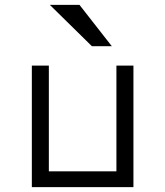

<svg xmlns="http://www.w3.org/2000/svg" viewBox="-20 -770 680 790"><path d="M529 -500H459V-65H181V-500H111V0H529ZM185 -750 358 -580H440L307 -750Z"/></svg>

Font: altertype_V2
Style: Regular
Weight: 400
Designer: Simon Renaud
Version: Version 2.001;Glyphs 3.1.2 (3151)